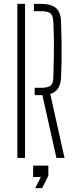

<svg xmlns="http://www.w3.org/2000/svg" viewBox="-20 -820 391 997"><path d="M273 0 200 -326H160V-364H190Q228.5 -364 242.5 -375.2Q256.5 -386.5 257 -418Q258.5 -475 259.5 -518.8Q260.5 -562.5 260 -606.2Q259.5 -650 257 -707Q255.5 -739.5 242 -750.8Q228.5 -762 191 -762H156V-800H191Q246 -800 270.8 -778.2Q295.5 -756.5 297 -707Q299 -649 299.8 -600.2Q300.5 -551.5 299.8 -507.2Q299 -463 297 -418Q294 -348 241 -332L315 0ZM70 0V-800H110V0ZM163 157 192 99H152V40H231V92L199 157Z"/></svg>

Font: Big Shoulders Stencil Text Thin
Style: Regular
Weight: 100
Designer: Patric King
Foundry: XO Type Co
Version: Version 2.001